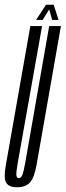

<svg xmlns="http://www.w3.org/2000/svg" viewBox="-44 -785 277 810"><path d="M27.5 5Q63.5 5 82 -14.8Q100.5 -34.5 110.5 -90.5L213 -675H163.5L62.5 -98.5Q55 -56.5 49.5 -45Q44 -33.5 35 -33.5Q27 -33.5 25.2 -45Q23.5 -56.5 31 -98.5L133.5 -675H84L-19 -90.5Q-29.5 -34.5 -18.2 -14.8Q-7 5 27.5 5ZM108.5 -701H136L163.5 -745.5L176 -701H203L182.5 -765H150Z"/></svg>

Font: Anybody UltraCondensed Light
Style: Italic
Weight: 300
Width: 1
Italic angle: -10°
Version: Version 1.113;gftools[0.9.25]